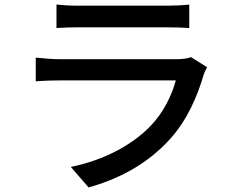

<svg xmlns="http://www.w3.org/2000/svg" viewBox="-20 -774 1040 843"><path d="M819 -523C806 -518 782 -514 755 -514H243C214 -514 176 -517 137 -521V-417C175 -420 219 -421 243 -421H752C734 -355 698 -280 641 -221C559 -136 436 -71 291 -41L369 49C497 13 624 -50 727 -164C801 -246 845 -347 874 -445C876 -453 884 -468 889 -479ZM228 -651C256 -653 292 -654 323 -654H712C746 -654 786 -653 811 -651V-754C786 -751 745 -749 713 -749H323C291 -749 255 -751 228 -754Z"/></svg>

Font: Noto Sans CJK JP Medium
Style: Regular
Weight: 500
Designer: Ryoko NISHIZUKA (kana & ideographs); Paul D. Hunt (Latin, Greek & Cyrillic); Wenlong ZHANG (bopomofo); Sandoll Communica
Foundry: Adobe Systems Incorporated
Version: Version 1.004;PS 1.004;hotconv 1.0.82;makeotf.lib2.5.63406